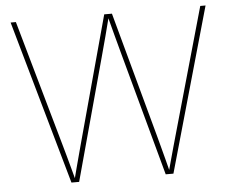

<svg xmlns="http://www.w3.org/2000/svg" viewBox="-52 -788 1017 848"><g transform="rotate(-5 457.0 -364.0)"><path d="M231 0 24.9 -727.5H48.3L205.6 -171.9Q213.4 -144.5 220.9 -117.2Q228.5 -89.8 235.8 -62.5Q243.2 -35.2 250.5 -7.8H245.1Q252 -35.2 259.3 -62.5Q266.6 -89.8 273.9 -117.2Q281.2 -144.5 288.6 -171.9L439.9 -727.5H474.1L625.5 -171.9Q632.8 -144.5 640.1 -117.2Q647.5 -89.8 654.5 -62.5Q661.6 -35.2 668.5 -7.8H663.1Q670.4 -35.2 678 -62.5Q685.5 -89.8 693.1 -117.2Q700.7 -144.5 708.5 -171.9L865.7 -727.5H889.2L683.1 0H648.9L502 -539.1Q489.7 -584 477.8 -628.9Q465.8 -673.8 454.1 -718.8H459.5Q448.2 -673.8 436.3 -628.9Q424.3 -584 412.1 -539.1L265.1 0Z"/></g></svg>

Font: Inter 20pt Thin
Style: Regular
Weight: 250
Version: Version 4.001;git-66647c0bb